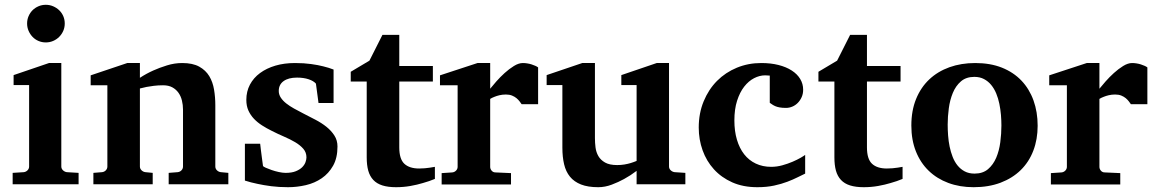

<svg xmlns="http://www.w3.org/2000/svg" viewBox="-20 -760 4763 792"><path d="M32.2 0V-46.9L78.1 -49.8Q86.9 -50.8 93.5 -57.4Q100.1 -64 100.1 -73.2V-409.2H36.1V-450.2L182.1 -500H232.9V-73.2Q232.9 -64 240 -57.4Q247.1 -50.8 255.9 -49.8L304.2 -46.9V0ZM247.1 -663.1Q247.1 -647 241 -632.8Q234.9 -618.7 224.1 -607.9Q213.4 -597.2 199.2 -591.1Q185.1 -585 168.9 -585Q152.8 -585 138.7 -591.1Q124.5 -597.2 114.3 -607.9Q104 -618.7 97.9 -632.8Q91.8 -647 91.8 -663.1Q91.8 -679.2 97.9 -693.4Q104 -707.5 114.3 -717.8Q124.5 -728 138.7 -734.1Q152.8 -740.2 168.9 -740.2Q185.1 -740.2 199.2 -734.1Q213.4 -728 224.1 -717.8Q234.9 -707.5 241 -693.4Q247.1 -679.2 247.1 -663.1Z M675.8 0V-46.9L712.9 -49.8Q722.2 -50.8 728.5 -57.4Q734.9 -64 734.9 -73.2V-308.1Q734.9 -327.1 730.5 -345.2Q726.1 -363.3 716.3 -377.2Q706.5 -391.1 690.9 -399.7Q675.3 -408.2 652.8 -408.2Q632.3 -408.2 614.7 -406Q597.2 -403.8 584.5 -401.4Q569.3 -398.4 557.1 -395V-73.2Q557.1 -64 564 -57.4Q570.8 -50.8 580.1 -49.8L609.9 -46.9V0H365.2V-46.9L400.9 -49.8Q410.2 -50.8 416.5 -57.4Q422.9 -64 422.9 -73.2V-408.2H354V-449.2L504.9 -500H557.1V-439Q583 -456.1 612.3 -469.2Q637.2 -480.5 668.5 -490.2Q699.7 -500 731.9 -500Q774.9 -500 801.8 -485.1Q828.6 -470.2 843.3 -445.8Q857.9 -421.4 863 -390.1Q868.2 -358.9 868.2 -326.2V-73.2Q868.2 -64 875 -57.4Q881.8 -50.8 891.1 -49.8L921.9 -46.9V0Z M1356 -335H1293.9L1283.2 -415Q1273.4 -426.3 1252.9 -433.1Q1232.4 -439.9 1205.1 -439.9Q1169.9 -439.9 1149.9 -425.5Q1129.9 -411.1 1129.9 -384.8Q1129.9 -370.1 1138.2 -357.4Q1146.5 -344.7 1160.6 -333.5Q1174.8 -322.3 1192.9 -312.3Q1210.9 -302.2 1231 -292Q1255.9 -279.3 1281.2 -266.1Q1306.6 -252.9 1326.7 -236.8Q1346.7 -220.7 1359.4 -200.9Q1372.1 -181.2 1372.1 -155.8Q1372.1 -108.4 1354 -76.4Q1335.9 -44.4 1307.1 -24.7Q1278.3 -4.9 1241.7 3.7Q1205.1 12.2 1168 12.2Q1130.9 12.2 1098.9 8.1Q1066.9 3.9 1042.5 -1.5Q1014.2 -7.3 990.2 -15.1V-167H1053.2Q1054.2 -156.7 1056.2 -141.1Q1058.1 -125.5 1060.1 -110.8Q1062 -93.8 1064.9 -75.2Q1065.9 -72.8 1076.2 -68.1Q1086.4 -63.5 1100.6 -58.6Q1114.7 -53.7 1130.4 -50.3Q1146 -46.9 1158.2 -46.9Q1183.6 -46.9 1200.2 -53.7Q1216.8 -60.5 1226.6 -70.3Q1236.3 -80.1 1240.2 -91.1Q1244.1 -102.1 1244.1 -110.8Q1244.1 -131.3 1231.2 -146.2Q1218.3 -161.1 1197.8 -173.3Q1177.2 -185.5 1151.6 -196.5Q1126 -207.5 1101.1 -220.2Q1080.1 -230.5 1061 -242.7Q1042 -254.9 1027.6 -270Q1013.2 -285.2 1004.6 -304.2Q996.1 -323.2 996.1 -348.1Q996.1 -382.8 1011 -410.9Q1025.9 -439 1052.7 -458.7Q1079.6 -478.5 1116.2 -489.3Q1152.8 -500 1196.8 -500Q1233.9 -500 1263.4 -495.8Q1293 -491.7 1313.5 -486.3Q1337.4 -480.5 1356 -473.1Z M1773.9 -22Q1750.5 -12.2 1724.1 -4.9Q1701.7 2 1673.1 7.1Q1644.5 12.2 1613.8 12.2Q1580.6 12.2 1557.4 4.9Q1534.2 -2.4 1519.8 -17.8Q1505.4 -33.2 1499 -56.2Q1492.7 -79.1 1492.7 -110.8V-423.8H1426.8V-463.9L1503.9 -509.8L1557.6 -616.2H1627V-487.8H1765.6V-423.8H1627V-151.9Q1627 -104 1647.9 -84.5Q1668.9 -64.9 1709 -64.9Q1720.7 -64.9 1732.4 -65.9Q1744.1 -66.9 1753.4 -68.4Q1764.2 -69.8 1773.9 -71.8Z M2131.8 -330.1Q2128.4 -335 2123.3 -341.8Q2118.2 -348.6 2110.6 -355Q2103 -361.3 2092.3 -365.7Q2081.5 -370.1 2066.9 -370.1Q2052.7 -370.1 2040.5 -367.2Q2028.3 -364.3 2020 -360.8Q2009.8 -356.9 2002 -352.1V-71.8Q2002 -63 2008.1 -55.9Q2014.2 -48.8 2023.9 -48.8L2087.9 -45.9V1H1801.8V-45.9L1845.7 -48.8Q1855 -49.8 1861.3 -56.4Q1867.7 -63 1867.7 -71.8V-408.2H1794.9V-449.2L1949.7 -500H2002V-394Q2011.2 -405.8 2027.1 -423.8Q2043 -441.9 2061.5 -458.7Q2080.1 -475.6 2099.9 -487.8Q2119.6 -500 2136.7 -500Q2145.5 -500 2154.8 -498.5Q2164.1 -497.1 2172.6 -494.4Q2181.2 -491.7 2188.2 -488.5Q2195.3 -485.4 2199.7 -481.9V-330.1Z M2606 0V-55.2Q2581.1 -36.1 2554.2 -21.5Q2531.2 -8.8 2503.4 1.7Q2475.6 12.2 2447.8 12.2Q2405.3 12.2 2376.7 1Q2348.1 -10.3 2331.1 -31.2Q2314 -52.2 2306.9 -82.5Q2299.8 -112.8 2299.8 -150.9V-409.2H2234.9V-450.2L2381.8 -500H2434.1V-189.9Q2434.1 -171.4 2436.5 -151.9Q2439 -132.3 2448.2 -116.2Q2457.5 -100.1 2475.8 -89.6Q2494.1 -79.1 2525.9 -79.1Q2541.5 -79.1 2555.9 -81.5Q2570.3 -84 2581.5 -87.4Q2594.2 -91.3 2606 -96.2V-409.2H2543V-450.2L2689 -500H2739.7V-73.2Q2739.7 -64 2746.8 -57.4Q2753.9 -50.8 2763.2 -49.8L2807.1 -46.9V0Z M3301.3 -43.9Q3288.6 -38.1 3270.3 -28.8Q3252 -19.5 3227.8 -10.3Q3203.6 -1 3172.9 5.6Q3142.1 12.2 3104 12.2Q3045.4 12.2 3000.5 -7.8Q2955.6 -27.8 2924.8 -61.8Q2894 -95.7 2878.2 -140.1Q2862.3 -184.6 2862.3 -233.9Q2862.3 -293 2882.6 -342Q2902.8 -391.1 2937.7 -426.3Q2972.7 -461.4 3019.5 -480.7Q3066.4 -500 3120.1 -500Q3159.7 -500 3191.4 -491.9Q3223.1 -483.9 3245.8 -469.2Q3268.6 -454.6 3280.8 -434.3Q3293 -414.1 3293 -390.1Q3293 -373 3286.9 -359.4Q3280.8 -345.7 3271 -335.7Q3261.2 -325.7 3248.5 -320.3Q3235.8 -314.9 3222.2 -314.9Q3206.5 -314.9 3196 -316.9Q3185.5 -318.8 3178.2 -322Q3170.9 -325.2 3165.5 -328.9Q3160.2 -332.5 3155.3 -335.9V-448.2Q3148.9 -448.2 3145.3 -448.7Q3141.6 -449.2 3136.2 -449.2Q3113.3 -449.2 3090.6 -437.5Q3067.9 -425.8 3049.8 -402.6Q3031.7 -379.4 3020.5 -344.5Q3009.3 -309.6 3009.3 -263.2Q3009.3 -219.2 3019.8 -183.8Q3030.3 -148.4 3049.8 -123.5Q3069.3 -98.6 3097.7 -85.2Q3126 -71.8 3161.1 -71.8Q3184.1 -71.8 3207 -78.1Q3230 -84.5 3249.3 -92.8Q3268.6 -101.1 3282.5 -109.1Q3296.4 -117.2 3301.3 -121.1Z M3703.1 -22Q3679.7 -12.2 3653.3 -4.9Q3630.9 2 3602.3 7.1Q3573.7 12.2 3543 12.2Q3509.8 12.2 3486.6 4.9Q3463.4 -2.4 3449 -17.8Q3434.6 -33.2 3428.2 -56.2Q3421.9 -79.1 3421.9 -110.8V-423.8H3356V-463.9L3433.1 -509.8L3486.8 -616.2H3556.2V-487.8H3694.8V-423.8H3556.2V-151.9Q3556.2 -104 3577.1 -84.5Q3598.1 -64.9 3638.2 -64.9Q3649.9 -64.9 3661.6 -65.9Q3673.3 -66.9 3682.6 -68.4Q3693.4 -69.8 3703.1 -71.8Z M4110.8 -242.2Q4110.8 -263.2 4108.9 -286.4Q4106.9 -309.6 4102.3 -332Q4097.7 -354.5 4089.4 -374.5Q4081.1 -394.5 4068.6 -409.7Q4056.2 -424.8 4039.1 -433.8Q4022 -442.9 3999 -442.9Q3965.3 -442.9 3943.8 -424.3Q3922.4 -405.8 3910.4 -376.7Q3898.4 -347.7 3893.8 -313Q3889.2 -278.3 3889.2 -246.1Q3889.2 -224.6 3890.9 -201.2Q3892.6 -177.7 3897.2 -155.3Q3901.9 -132.8 3909.7 -112.8Q3917.5 -92.8 3929.9 -77.4Q3942.4 -62 3959.5 -53Q3976.6 -43.9 4000 -43.9Q4034.2 -43.9 4055.7 -62.3Q4077.1 -80.6 4089.4 -109.4Q4101.6 -138.2 4106.2 -173.3Q4110.8 -208.5 4110.8 -242.2ZM4260.3 -241.2Q4260.3 -185.1 4242.4 -138.4Q4224.6 -91.8 4190.4 -58.3Q4156.2 -24.9 4107.2 -6.3Q4058.1 12.2 3996.1 12.2Q3939 12.2 3891.8 -5.4Q3844.7 -22.9 3810.8 -55.7Q3776.9 -88.4 3758.1 -135.5Q3739.3 -182.6 3739.3 -242.2Q3739.3 -303.7 3758.8 -351.6Q3778.3 -399.4 3813.2 -432.4Q3848.1 -465.3 3896.5 -482.7Q3944.8 -500 4002.9 -500Q4064.9 -500 4112.8 -481Q4160.6 -461.9 4193.4 -427.5Q4226.1 -393.1 4243.2 -345.7Q4260.3 -298.3 4260.3 -241.2Z M4645 -330.1Q4641.6 -335 4636.5 -341.8Q4631.3 -348.6 4623.8 -355Q4616.2 -361.3 4605.5 -365.7Q4594.7 -370.1 4580.1 -370.1Q4565.9 -370.1 4553.7 -367.2Q4541.5 -364.3 4533.2 -360.8Q4522.9 -356.9 4515.1 -352.1V-71.8Q4515.1 -63 4521.2 -55.9Q4527.3 -48.8 4537.1 -48.8L4601.1 -45.9V1H4314.9V-45.9L4358.9 -48.8Q4368.2 -49.8 4374.5 -56.4Q4380.9 -63 4380.9 -71.8V-408.2H4308.1V-449.2L4462.9 -500H4515.1V-394Q4524.4 -405.8 4540.3 -423.8Q4556.2 -441.9 4574.7 -458.7Q4593.3 -475.6 4613 -487.8Q4632.8 -500 4649.9 -500Q4658.7 -500 4668 -498.5Q4677.2 -497.1 4685.8 -494.4Q4694.3 -491.7 4701.4 -488.5Q4708.5 -485.4 4712.9 -481.9V-330.1Z"/></svg>

Font: Charis SIL Am
Style: Bold
Weight: 700
Foundry: SIL International
Version: Version 5.000